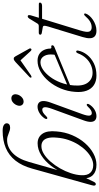

<svg xmlns="http://www.w3.org/2000/svg" viewBox="340 -1100 767 1488"><g transform="rotate(-90 724.0 -355.5)"><path d="M213.5 -515 135 -239.5 123.5 -238Q147 -296.5 183.8 -344.2Q220.5 -392 265.5 -420Q310.5 -448 358 -448Q405.5 -448 431.5 -411.2Q457.5 -374.5 450 -302Q445 -236.5 420.8 -180Q396.5 -123.5 359.5 -81.2Q322.5 -39 278.8 -15.5Q235 8 191.5 8Q139.5 8 111.8 -19.5Q84 -47 85.5 -100.5L99.5 -95.5L58 -10Q54.5 -3.5 50.5 -0.2Q46.5 3 41 3Q33.5 3 30.8 -4.2Q28 -11.5 33.5 -30.5L162 -491Q184 -570 224.2 -620.2Q264.5 -670.5 322.2 -694.8Q380 -719 454 -719Q485.5 -719 499.2 -709.8Q513 -700.5 513 -688Q513 -675 504 -668Q495 -661 478 -661Q467.5 -661 456.5 -664.5Q445.5 -668 434.2 -672.5Q423 -677 410.5 -680.8Q398 -684.5 384.5 -684.5Q328 -684.5 282.8 -641.8Q237.5 -599 213.5 -515ZM335 -418.5Q305.5 -418.5 274.5 -399Q243.5 -379.5 215 -346.8Q186.5 -314 163.5 -273.8Q140.5 -233.5 126.5 -191Q112.5 -148.5 110.5 -110.5Q108 -62.5 129.5 -39.8Q151 -17 188.5 -17Q216 -17 244.5 -31.5Q273 -46 299.5 -71.8Q326 -97.5 347.8 -132.5Q369.5 -167.5 383.8 -209.2Q398 -251 401.5 -296.5Q406 -342 398.5 -368.8Q391 -395.5 374.5 -407.2Q358 -419 335 -418.5Z M584 -101.5Q569.5 -61 572.8 -44.5Q576 -28 592.5 -28Q602 -28 614 -34.8Q626 -41.5 642.5 -59Q648 -64.5 652 -66.5Q656 -68.5 660 -66.5Q663.5 -65 663.5 -59.8Q663.5 -54.5 659.5 -48Q643.5 -22 619 -7Q594.5 8 568.5 8Q548.5 8 536.8 -2.5Q525 -13 524 -34.5Q523 -56 535 -89.5L624.5 -335Q640 -377.5 637.2 -394.8Q634.5 -412 617.5 -412Q607.5 -412 595.5 -405Q583.5 -398 567 -380.5Q562 -376 558 -373.8Q554 -371.5 550 -373.5Q546 -375.5 546.2 -380.5Q546.5 -385.5 550 -392Q567 -418 592 -433.2Q617 -448.5 641.5 -448.5Q661 -448.5 672.8 -437.8Q684.5 -427 685.5 -405.2Q686.5 -383.5 674 -348.5ZM682 -556.5Q665 -556.5 656 -567.5Q647 -578.5 649 -594.5Q651 -608 659 -621Q667 -634 679.2 -642.8Q691.5 -651.5 705.5 -651.5Q723 -651.5 731.5 -640.5Q740 -629.5 737.5 -613Q736 -599.5 728 -586.5Q720 -573.5 708 -565Q696 -556.5 682 -556.5Z M785 -207.5Q785 -207.5 804.2 -215.5Q823.5 -223.5 854.2 -236.5Q885 -249.5 920.8 -264.5Q956.5 -279.5 990.2 -293.5Q1024 -307.5 1048 -318L1041 -305.5Q1044 -314 1045.2 -323Q1046.5 -332 1046.5 -346Q1046.5 -381 1030.2 -403.5Q1014 -426 986 -426Q958 -426 928.5 -406Q899 -386 872.8 -351Q846.5 -316 828.8 -269.8Q811 -223.5 806.5 -170Q800 -96 828 -59Q856 -22 905 -22Q935 -22 964.2 -34.8Q993.5 -47.5 1017.5 -73Q1041.5 -98.5 1056 -137.5Q1059 -144 1062.2 -146.8Q1065.5 -149.5 1069 -149Q1073.5 -149 1075.8 -145Q1078 -141 1076 -132.5Q1069 -96.5 1043.5 -64.2Q1018 -32 977.5 -12Q937 8 883 8Q839.5 8 809.5 -11.5Q779.5 -31 765.8 -68Q752 -105 756.5 -157Q760.5 -215 782.2 -267.5Q804 -320 838 -360.8Q872 -401.5 913.2 -425Q954.5 -448.5 997.5 -448.5Q1028 -448.5 1048.8 -435.5Q1069.5 -422.5 1080.5 -400Q1091.5 -377.5 1092 -350.5Q1092.5 -345 1095.5 -342.8Q1098.5 -340.5 1104 -341.5Q1110 -343.5 1113.5 -341.5Q1117 -339.5 1117.5 -334Q1118 -329 1114.2 -324.8Q1110.5 -320.5 1100.5 -316.5Q1082 -309 1051.8 -296.5Q1021.5 -284 986.2 -269.5Q951 -255 916 -240.5Q881 -226 852.2 -214.2Q823.5 -202.5 806 -195.2Q788.5 -188 788.5 -188ZM1007.5 -585.5H996.5L1074.5 -500Q1078 -497 1081.8 -496Q1085.5 -495 1089 -497Q1092 -499.5 1093.2 -503.2Q1094.5 -507 1092 -511.5L1032 -619.5Q1028.5 -626 1024.5 -629.5Q1020.5 -633 1013.5 -633Q1007 -633 1001.2 -629.5Q995.5 -626 988 -619.5L872.5 -511.5Q868 -507.5 867 -503.5Q866 -499.5 868 -497Q870.5 -494.5 875 -495.5Q879.5 -496.5 885 -500Z M1257 -408 1211.5 -416Q1205.5 -417.5 1202.5 -420.5Q1199.5 -423.5 1199.5 -428Q1199.5 -432.5 1203.8 -435.8Q1208 -439 1215 -439H1266Q1273.5 -439 1278 -441.5Q1282.5 -444 1286 -449.5L1325.5 -514Q1329.5 -519.5 1333.2 -522Q1337 -524.5 1341.5 -524.5Q1346.5 -524.5 1349 -521.8Q1351.5 -519 1351.5 -513Q1351.5 -509 1350.2 -503Q1349 -497 1346 -488.5L1232.5 -118Q1216.5 -65.5 1224 -47.2Q1231.5 -29 1256.5 -29Q1279.5 -29 1300.5 -41Q1321.5 -53 1344.5 -79.5Q1349 -85 1352.2 -86.5Q1355.5 -88 1358.5 -87.5Q1362.5 -87 1363.5 -83.8Q1364.5 -80.5 1363.5 -75.5Q1358.5 -61 1345.8 -46.2Q1333 -31.5 1314.8 -19.2Q1296.5 -7 1275 0.5Q1253.5 8 1230.5 8Q1202.5 8 1188 -4.5Q1173.5 -17 1172.2 -41Q1171 -65 1181.5 -99.5L1263 -366.5Q1269.5 -388.5 1268.8 -397.2Q1268 -406 1257 -408ZM1294 -413.5 1302 -438.5H1437Q1448.5 -438.5 1448.5 -429.5Q1448.5 -422 1441.5 -417.8Q1434.5 -413.5 1422.5 -413.5Z"/></g></svg>

Font: Fraunces 72pt Soft Wonky ExtraLight
Style: Italic
Weight: 250
Italic angle: -16°
Version: Version 1.000;[b76b70a41]